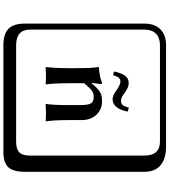

<svg xmlns="http://www.w3.org/2000/svg" viewBox="47 -841 1006 1140"><g transform="rotate(90 550.0 -271.0)"><path d="M579.1 -486.3Q594.2 -486.3 602.8 -495.4Q611.3 -504.4 619.6 -533.2L642.6 -525.9Q634.3 -482.9 615.7 -459.7Q597.2 -436.5 567.9 -436.5Q546.9 -436.5 514.2 -460.9Q481 -482.9 465.8 -482.9Q449.7 -482.9 441.4 -473.1Q433.1 -463.4 426.3 -439L404.3 -445.3Q413.6 -488.8 429.7 -510.5Q445.8 -532.2 472.2 -532.2Q501 -532.2 534.2 -505.9Q560.1 -486.3 579.1 -486.3ZM692.9 -180.2Q692.9 -91.3 700.2 -41L699.2 -39.1Q674.3 -41 647.9 -41L598.1 -39.1L597.2 -41Q604 -82 604 -180.2V-246.1Q604 -289.1 594.5 -306.6Q585 -324.2 557.1 -324.2Q533.2 -324.2 518.6 -313.7Q503.9 -303.2 474.1 -268.1V-180.2Q474.1 -91.3 481 -41L480 -39.1Q455.1 -41 430.2 -41L377.9 -39.1V-41Q384.8 -88.9 384.8 -180.2V-221.2Q384.8 -316.4 377.9 -353L378.9 -355Q436 -358.9 472.2 -374Q479 -374 479 -366.2L472.2 -312H474.1Q508.3 -352.1 528.6 -363Q548.8 -374 580.1 -374Q629.9 -374 661.4 -340.1Q692.9 -306.2 692.9 -254.9ZM249 -717.8Q204.1 -717.8 179.9 -693.8Q155.8 -669.9 155.8 -625V53.2Q155.8 136.2 249 136.2H820.8Q865.7 136.2 884.8 117.2Q903.8 98.1 903.8 53.2V-625Q903.8 -717.8 820.8 -717.8ZM1000 84Q1000 152.8 973.4 182.4Q946.8 211.9 880.9 211.9H249Q181.2 211.9 150.6 181.4Q120.1 150.9 120.1 84V-625Q120.1 -687 154.1 -720.5Q188 -753.9 249 -753.9H851.1Q920.9 -753.9 960.4 -721.9Q1000 -689.9 1000 -625Z"/></g></svg>

Font: Linux Biolinum Keyboard O
Style: Regular
Weight: 700
Designer: Philipp H. Poll
Foundry: Philipp H. Poll
Version: Version 0.6.1